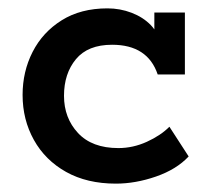

<svg xmlns="http://www.w3.org/2000/svg" viewBox="-20 -429 499 459"><path d="M257 10Q188 10 138 -18Q88 -46 61 -94.5Q34 -143 34 -202Q34 -258 58 -305Q82 -352 127.5 -380.5Q173 -409 237 -409Q267 -409 294.5 -398.5Q322 -388 340.5 -369Q359 -350 361 -324L349 -323V-399H422V-251H357Q333 -322 248 -322Q190 -322 161.5 -287.5Q133 -253 133 -200Q133 -147 166.5 -111Q200 -75 263 -75Q298 -75 331 -90Q364 -105 385 -126L431 -55Q402 -24 353 -7Q304 10 257 10Z"/></svg>

Font: Rokkitt SemiBold SemiBold
Style: Regular
Weight: 600
Version: Version 3.103